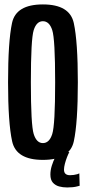

<svg xmlns="http://www.w3.org/2000/svg" viewBox="-20 -700 381 846"><path d="M169 4.5Q287.5 4.5 305.2 -77.2Q323 -159 323 -337.5Q323 -516 305.2 -598.2Q287.5 -680.5 169 -680.5Q50.5 -680.5 33 -598.8Q15.5 -517 15.5 -337.5Q15.5 -159 33.5 -77.2Q51.5 4.5 169 4.5ZM169 -69.5Q141 -69.5 128.5 -109.5Q116 -149.5 116 -337.5Q116 -528 128.5 -567.2Q141 -606.5 169 -606.5Q197.5 -606.5 210.2 -567.2Q223 -528 223 -337.5Q223 -149.5 210.2 -109.5Q197.5 -69.5 169 -69.5ZM276 126Q289 126 300.8 124.8Q312.5 123.5 320.5 121.2Q328.5 119 331 118.5L329.5 64Q327.5 65.5 320.8 67.5Q314 69.5 305.2 70.8Q296.5 72 288.5 72Q275.5 72 268.8 66Q262 60 262 47.5Q262 36.5 265.8 22Q269.5 7.5 275.2 -7.2Q281 -22 285.5 -30H235Q230.5 -22 222.5 -5.8Q214.5 10.5 208.2 30.2Q202 50 202 69Q202 92.5 213 104.8Q224 117 240.5 121.5Q257 126 276 126Z"/></svg>

Font: Anybody ExtraCondensed Medium
Style: Regular
Weight: 500
Width: 2
Version: Version 1.113;gftools[0.9.25]